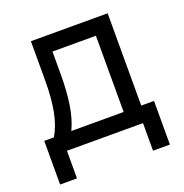

<svg xmlns="http://www.w3.org/2000/svg" viewBox="-119 -624 824 862"><g transform="rotate(-20 293.0 -193.5)"><path d="M23.4 131.8V-76.7H69.3Q96.2 -121.1 108.2 -183.6Q120.1 -246.1 120.1 -329.1V-517.6H486.8V-76.7H547.9V131.8H467.3V0H104V131.8ZM402.8 -76.7V-440.9H195.3V-332.5Q195.3 -252 185.5 -188.5Q175.8 -125 152.8 -76.7Z"/></g></svg>

Font: Cascadia Code PL SemiLight
Style: Regular
Weight: 350
Monospace: yes
Designer: Aaron Bell
Foundry: Saja Typeworks
Version: Version 2404.023; ttfautohint (v1.8.4)